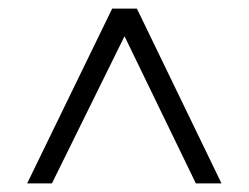

<svg xmlns="http://www.w3.org/2000/svg" viewBox="-20 -730 579 447"><path d="M43.2 -303 241.2 -710H298.7L495.7 -303H436L269.9 -645.7L100.9 -303Z"/></svg>

Font: Raleway Thin
Style: Regular
Weight: 100
Designer: Matt McInerney, Pablo Impallari, Rodrigo Fuenzalida
Foundry: Matt McInerney, Pablo Impallari, Rodrigo Fuenzalida
Version: Version 4.026